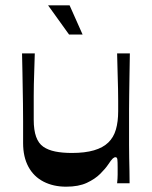

<svg xmlns="http://www.w3.org/2000/svg" viewBox="-20 -690 571 723"><path d="M229 13Q181 13 144 -6Q107 -25 87 -62Q67 -99 67 -151Q67 -197 67 -233Q67 -269 66.5 -299Q66 -329 65.5 -358Q65 -387 64.5 -418Q64 -449 63 -489H111Q110 -451 109 -423.5Q108 -396 107.5 -373Q107 -350 107 -329.5Q107 -309 107 -287.5Q107 -266 107 -239Q107 -200 116 -175Q125 -150 143 -137.5Q161 -125 188 -119.5Q215 -114 251 -114Q300 -114 334 -124Q368 -134 388 -153.5Q408 -173 416.5 -202.5Q425 -232 425 -271Q425 -292 425 -311.5Q425 -331 424.5 -354.5Q424 -378 423 -410.5Q422 -443 421 -489H469Q468 -438 467.5 -399.5Q467 -361 466.5 -331.5Q466 -302 466 -278.5Q466 -255 466 -235Q466 -215 466 -196Q466 -169 466 -144Q466 -119 466.5 -95Q467 -71 467.5 -47Q468 -23 468 0H421Q423 -18 423 -32.5Q423 -47 423 -58Q423 -81 422 -89.5Q421 -98 415 -98Q410 -98 404.5 -93Q399 -88 387 -70Q377 -55 357.5 -35.5Q338 -16 307 -1.5Q276 13 229 13ZM240 -560 161 -670H242L291 -560Z"/></svg>

Font: Ojuju SemiBold
Style: Regular
Weight: 600
Designer: Chisaokwu Joboson, Mirko Velimirovic
Foundry: Udi Foundry
Version: Version 1.000